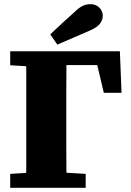

<svg xmlns="http://www.w3.org/2000/svg" viewBox="-20 -901 629 921"><path d="M105 0Q106 -50 106 -99Q106 -148 106 -196Q106 -244 106 -290V-356Q106 -406 106 -455.5Q106 -505 106 -555Q106 -605 105 -655H299Q299 -606 298.5 -556Q298 -506 298 -456.5Q298 -407 298 -356V-290Q298 -245 298 -197Q298 -149 298.5 -99.5Q299 -50 299 0ZM214 -589V-655H555L563 -456H478L434 -641L502 -589ZM29 0V-67L160 -75H253L391 -67V0ZM29 -588V-655H176V-580H160ZM221 -736Q249 -763 278 -789.5Q307 -816 335 -841Q357 -863 375 -872Q393 -881 414 -881Q440 -881 456.5 -864.5Q473 -848 473 -825Q473 -806 460 -788Q447 -770 410 -754Q371 -737 332.5 -720.5Q294 -704 255 -687Z"/></svg>

Font: Source Serif 4 ExtraBold
Style: Regular
Weight: 800
Designer: Frank Grießhammer
Foundry: Adobe Systems Incorporated
Version: Version 4.004;hotconv 1.0.116;makeotfexe 2.5.65601